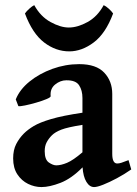

<svg xmlns="http://www.w3.org/2000/svg" viewBox="-20 -721 540 755"><path d="M143.1 14.6Q116.2 14.6 90.6 2.2Q64.9 -10.3 48.3 -35.4Q31.7 -60.5 31.7 -98.1Q31.7 -131.3 43.7 -154.5Q55.7 -177.7 73.7 -195.8Q89.4 -211.4 113 -225.6Q136.7 -239.7 181.2 -252.9Q225.6 -266.1 304.2 -277.8V-335.4Q304.2 -365.7 291 -385.7Q277.8 -405.8 240.7 -405.3Q217.3 -405.3 196.8 -388.7Q176.3 -372.1 179.2 -342.8Q179.7 -338.4 162.8 -331.3Q146 -324.2 122.3 -317.4Q98.6 -310.5 78.4 -306.4Q58.1 -302.2 52.2 -303.7L42 -330.1Q57.6 -369.1 96.2 -400.4Q134.8 -431.6 186 -450.2Q237.3 -468.8 291.5 -468.8Q358.4 -468.8 389.9 -435.3Q421.4 -401.9 421.4 -351.6V-116.2Q421.4 -78.1 440.9 -78.1Q447.8 -78.1 456.8 -80.8Q465.8 -83.5 485.4 -91.3L496.1 -54.7Q468.8 -35.6 439.5 -20Q410.2 -4.4 386.2 5.1Q362.3 14.6 350.1 14.6Q332 14.6 319.6 -6.1Q307.1 -26.9 304.7 -63Q260.7 -18.6 217.8 -2Q174.8 14.6 143.1 14.6ZM201.2 -70.8Q219.7 -70.8 243.7 -80.8Q267.6 -90.8 304.2 -122.1V-230Q245.6 -220.7 221.2 -211.2Q196.8 -201.7 184.1 -189Q171.4 -176.3 163.6 -161.6Q155.8 -147 155.8 -126.5Q155.8 -93.3 172.1 -82Q188.5 -70.8 201.2 -70.8ZM252.4 -519Q199.2 -519 153.3 -554.2Q107.4 -589.4 78.1 -668Q84 -676.8 95.5 -687Q106.9 -697.3 114.7 -700.7Q139.2 -656.2 178.5 -634.5Q217.8 -612.8 250.5 -612.8Q285.2 -612.8 324.2 -634.3Q363.3 -655.8 387.7 -700.7Q396 -697.3 407.5 -687Q418.9 -676.8 424.8 -668Q395.5 -589.4 348.6 -554.2Q301.8 -519 252.4 -519Z"/></svg>

Font: David Libre
Style: Bold
Weight: 700
Designer: Ismar David, J. Victor Gaultney, Annie Olsen and Meir Sadan
Foundry: Monotype Imaging Inc. & SIL International
Version: Version 1.100; ttfautohint (v1.8.4.7-5d5b)